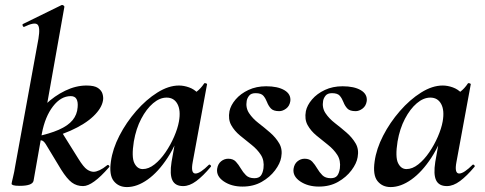

<svg xmlns="http://www.w3.org/2000/svg" viewBox="-20 -746 1966 779"><path d="M60 8Q41 8 34 5.5Q27 3 27 0Q27 -4 32.5 -26Q38 -48 42 -74L136 -589Q144 -637 131.5 -647Q119 -657 78 -637Q74 -636 72 -642Q70 -648 74 -649L229 -725Q233 -727 237.5 -724Q242 -721 241 -717L150 -205L116 -12Q111 8 60 8ZM317 9Q291 9 271.5 -5.5Q252 -20 228 -58L170 -154Q160 -172 151.5 -175.5Q143 -179 123 -173L228 -214L298 -102Q319 -68 333 -58.5Q347 -49 360 -49Q370 -49 384 -55.5Q398 -62 414 -75Q418 -79 422 -74.5Q426 -70 422 -67Q356 9 317 9ZM123 -173V-191Q181 -203 218.5 -219.5Q256 -236 274.5 -258.5Q293 -281 295 -311Q297 -332 290.5 -344Q284 -356 267 -356Q227 -356 195 -314.5Q163 -273 150 -205L104 -243Q128 -287 164.5 -322Q201 -357 244.5 -378Q288 -399 331 -399Q363 -399 377.5 -389Q392 -379 396 -365Q400 -351 398 -339Q393 -307 359 -274.5Q325 -242 265.5 -215.5Q206 -189 123 -173Z M495 13Q461 13 441.5 -11.5Q422 -36 430 -91Q437 -142 464.5 -195.5Q492 -249 532.5 -295.5Q573 -342 618.5 -370.5Q664 -399 706 -399Q726 -399 747 -391.5Q768 -384 783.5 -367.5Q799 -351 801 -324L741 -357Q758 -359 776.5 -373Q795 -387 808 -407Q810 -410 815.5 -408Q821 -406 820 -404L762 -89Q753 -42 773 -42Q783 -42 797 -51.5Q811 -61 827 -77Q830 -80 834 -76Q838 -72 835 -69Q804 -32 776.5 -11.5Q749 9 723 9Q691 9 679.5 -14.5Q668 -38 676 -89L701 -229L722 -246Q698 -164 660 -106Q622 -48 579 -17.5Q536 13 495 13ZM559 -60Q583 -60 607 -79Q631 -98 651.5 -128Q672 -158 686.5 -191.5Q701 -225 706 -253Q714 -298 700 -324Q686 -350 656 -350Q628 -350 601 -327Q574 -304 553 -264Q532 -224 523 -172Q513 -109 525 -84.5Q537 -60 559 -60Z M964 11Q919 11 888 -10Q857 -31 861 -61Q864 -81 877 -91.5Q890 -102 906 -102Q926 -102 937 -90Q948 -78 957 -62.5Q966 -47 978 -35Q990 -23 1012 -23Q1030 -23 1038 -33Q1046 -43 1049 -63Q1053 -95 1038.5 -117.5Q1024 -140 1000.5 -158.5Q977 -177 954 -196Q931 -215 918 -238.5Q905 -262 911 -295Q916 -319 936 -342.5Q956 -366 988 -381Q1020 -396 1060 -396Q1107 -396 1134 -380Q1161 -364 1158 -336Q1155 -316 1141 -305.5Q1127 -295 1113 -295Q1089 -295 1079 -306Q1069 -317 1063.5 -331.5Q1058 -346 1049 -357Q1040 -368 1017 -368Q999 -368 991 -358Q983 -348 981 -337Q976 -309 990.5 -287Q1005 -265 1029 -246.5Q1053 -228 1076 -208Q1099 -188 1113 -164Q1127 -140 1121 -108Q1117 -83 1096 -55Q1075 -27 1041.5 -8Q1008 11 964 11Z M1274 11Q1229 11 1198 -10Q1167 -31 1171 -61Q1174 -81 1187 -91.5Q1200 -102 1216 -102Q1236 -102 1247 -90Q1258 -78 1267 -62.5Q1276 -47 1288 -35Q1300 -23 1322 -23Q1340 -23 1348 -33Q1356 -43 1359 -63Q1363 -95 1348.5 -117.5Q1334 -140 1310.5 -158.5Q1287 -177 1264 -196Q1241 -215 1228 -238.5Q1215 -262 1221 -295Q1226 -319 1246 -342.5Q1266 -366 1298 -381Q1330 -396 1370 -396Q1417 -396 1444 -380Q1471 -364 1468 -336Q1465 -316 1451 -305.5Q1437 -295 1423 -295Q1399 -295 1389 -306Q1379 -317 1373.5 -331.5Q1368 -346 1359 -357Q1350 -368 1327 -368Q1309 -368 1301 -358Q1293 -348 1291 -337Q1286 -309 1300.5 -287Q1315 -265 1339 -246.5Q1363 -228 1386 -208Q1409 -188 1423 -164Q1437 -140 1431 -108Q1427 -83 1406 -55Q1385 -27 1351.5 -8Q1318 11 1274 11Z M1565 13Q1531 13 1511.5 -11.5Q1492 -36 1500 -91Q1507 -142 1534.5 -195.5Q1562 -249 1602.5 -295.5Q1643 -342 1688.5 -370.5Q1734 -399 1776 -399Q1796 -399 1817 -391.5Q1838 -384 1853.5 -367.5Q1869 -351 1871 -324L1811 -357Q1828 -359 1846.5 -373Q1865 -387 1878 -407Q1880 -410 1885.5 -408Q1891 -406 1890 -404L1832 -89Q1823 -42 1843 -42Q1853 -42 1867 -51.5Q1881 -61 1897 -77Q1900 -80 1904 -76Q1908 -72 1905 -69Q1874 -32 1846.5 -11.5Q1819 9 1793 9Q1761 9 1749.5 -14.5Q1738 -38 1746 -89L1771 -229L1792 -246Q1768 -164 1730 -106Q1692 -48 1649 -17.5Q1606 13 1565 13ZM1629 -60Q1653 -60 1677 -79Q1701 -98 1721.5 -128Q1742 -158 1756.5 -191.5Q1771 -225 1776 -253Q1784 -298 1770 -324Q1756 -350 1726 -350Q1698 -350 1671 -327Q1644 -304 1623 -264Q1602 -224 1593 -172Q1583 -109 1595 -84.5Q1607 -60 1629 -60Z"/></svg>

Font: Cormorant Garamond Light
Style: Italic
Weight: 300
Italic angle: -10°
Designer: Christian Thalmann (Catharsis Fonts)
Foundry: Catharsis Fonts
Version: Version 4.001